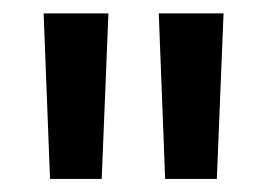

<svg xmlns="http://www.w3.org/2000/svg" viewBox="-20 -682 398 286"><path d="M141.5 -662 131.5 -415.5H54.5L45 -662ZM313 -662 303 -415.5H226L216.5 -662Z"/></svg>

Font: Anek Kannada Medium Medium
Style: Regular
Weight: 500
Version: Version 1.003